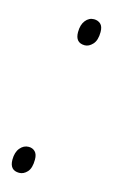

<svg xmlns="http://www.w3.org/2000/svg" viewBox="-92 -581 372 626"><g transform="rotate(15 94.0 -267.5)"><path d="M138 -451Q106 -451 106 -487Q106 -512 117.5 -526.5Q129 -541 146 -541Q159 -541 168 -533Q177 -525 177 -506Q177 -478 164.5 -464.5Q152 -451 138 -451ZM39 6Q7 6 7 -30Q7 -55 19 -69.5Q31 -84 48 -84Q61 -84 69.5 -75.5Q78 -67 78 -49Q78 -20 66 -7Q54 6 39 6Z"/></g></svg>

Font: Noto Serif Tamil Condensed ExtraLight
Style: Italic
Weight: 200
Width: 3
Italic angle: -12°
Designer: Indian Type Foundry, Tom Grace, and the Monotype Design Team
Foundry: Monotype Imaging Inc.
Version: Version 2.003; ttfautohint (v1.8.4.7-5d5b)